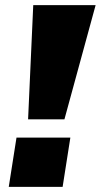

<svg xmlns="http://www.w3.org/2000/svg" viewBox="-20 -725 391 745"><path d="M89 -262 109 -705H351L230 -262ZM14 0 44 -191H253L223 0Z"/></svg>

Font: Nunito Sans 7pt SemiExpanded Black
Style: Italic
Weight: 900
Width: 6
Italic angle: -9°
Designer: Vernon Adams
Foundry: Vernon Adams
Version: Version 3.101;gftools[0.9.27]